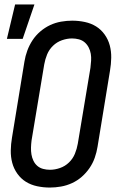

<svg xmlns="http://www.w3.org/2000/svg" viewBox="-20 -836 540 864"><path d="M204 8Q175 8 147 2Q119 -4 96.5 -18Q74 -32 58 -54.5Q42 -77 35 -103.5Q28 -130 28.5 -159Q29 -188 34 -217L90 -559Q94 -584 103 -608.5Q112 -633 126.5 -655Q141 -677 161.5 -694.5Q182 -712 205.5 -723Q229 -734 254.5 -738.5Q280 -743 305 -743Q334 -743 362 -737Q390 -731 412.5 -717Q435 -703 451 -680.5Q467 -658 474 -631.5Q481 -605 480.5 -576Q480 -547 475 -518L419 -176Q415 -151 406.5 -126.5Q398 -102 383 -80Q368 -58 348 -40.5Q328 -23 304 -12Q280 -1 254.5 3.5Q229 8 204 8ZM205 -72Q227 -72 250 -80Q273 -88 290.5 -105Q308 -122 317 -144Q326 -166 330 -189L387 -531Q389 -547 390 -563Q391 -579 388.5 -594Q386 -609 379 -622.5Q372 -636 361 -645.5Q350 -655 335 -659Q320 -663 304 -663Q282 -663 259 -655Q236 -647 218.5 -630Q201 -613 192 -591Q183 -569 179 -546L122 -204Q120 -188 119.5 -172Q119 -156 121.5 -141Q124 -126 130.5 -112.5Q137 -99 148 -89.5Q159 -80 174 -76Q189 -72 205 -72ZM11 -661 48 -816H135L82 -661Z"/></svg>

Font: Iosevka Term Curly Md Obl
Style: Regular
Weight: 500
Italic angle: -9°
Designer: Belleve Invis
Foundry: Belleve Invis
Version: Version 32.3.0